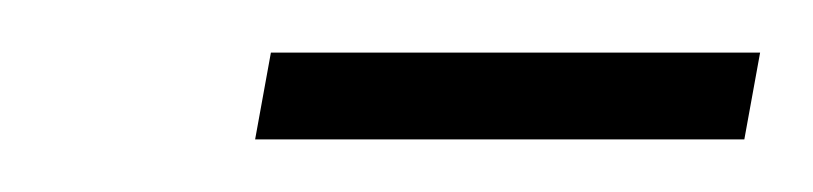

<svg xmlns="http://www.w3.org/2000/svg" viewBox="-20 -668 309 73"><path d="M77 -615 83 -648H269L263 -615Z"/></svg>

Font: Saira Ultra Condensed ExLight
Style: Italic
Weight: 200
Width: 1
Italic angle: -12°
Designer: Hector Gatti with collaboration of the Omnibus-Type team
Foundry: Omnibus-Type
Version: Version 1.001; ttfautohint (v1.8)